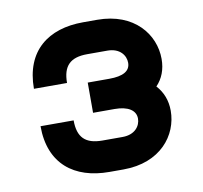

<svg xmlns="http://www.w3.org/2000/svg" viewBox="-64 -589 696 657"><g transform="rotate(-10 284.0 -260.0)"><path d="M314 -520H265C144 -520 60 -457 60 -325H175C175 -384 201 -410 260 -410H330C374 -410 393 -382 393 -357C393 -328 368 -314 320 -314H245V-209H320C366 -209 393 -192 393 -163C393 -138 374 -110 330 -110H260C201 -110 175 -136 175 -195H60C60 -63 144 0 265 0H314C443 0 508 -85 508 -170C508 -206 496 -236 474 -260C496 -283 508 -313 508 -350C508 -435 443 -520 314 -520Z"/></g></svg>

Font: Grotesk 03
Style: Bold
Weight: 500
Designer: Frank Adebiaye, contributions by Jérémy Landes, Ariel Martín Pérez
Foundry: Velvetyne Type Foundry
Version: Version 3.000;Glyphs 3.1.2 (3150)